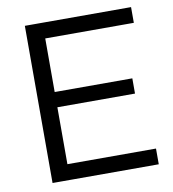

<svg xmlns="http://www.w3.org/2000/svg" viewBox="-76 -727 715 794"><g transform="rotate(-10 281.5 -330.0)"><path d="M81 0V-660H155V0ZM111 0V-66H527V0ZM111 -305V-369H481V-305ZM111 -594V-660H527V-594Z"/></g></svg>

Font: Bricolage Grotesque 36pt Light
Style: Regular
Weight: 300
Designer: Mathieu Triay
Foundry: Atelier Triay
Version: Version 1.001;gftools[0.9.33.dev8+g029e19f]